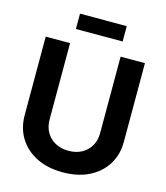

<svg xmlns="http://www.w3.org/2000/svg" viewBox="-132 -1009 967 1120"><g transform="rotate(15 352.0 -449.0)"><path d="M352.1 11.7Q261.4 11.7 194.1 -21.8Q126.8 -55.4 89.7 -115.1Q52.5 -174.7 52.5 -253.4V-727.5H199.5V-265.5Q199.5 -222.8 218.4 -189.6Q237.4 -156.4 271.7 -137.4Q306 -118.3 352.1 -118.3Q398.6 -118.3 432.8 -137.2Q467 -156.2 485.9 -189.4Q504.7 -222.6 504.7 -265.5V-727.5H651.6V-253.4Q651.6 -174.7 614.5 -115.1Q577.4 -55.4 510.2 -21.8Q443 11.7 352.1 11.7ZM493.2 -908.6V-816H211V-908.6Z"/></g></svg>

Font: Inter Khmer Looped
Style: Regular
Weight: 400
Designer: Rasmus Andersson, Sovichet Tep
Foundry: Anagata Design
Version: Version 1.000